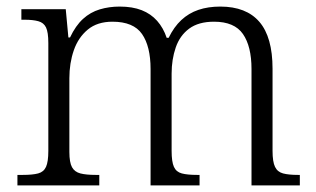

<svg xmlns="http://www.w3.org/2000/svg" viewBox="-20 -564 960 584"><path d="M33 0V-32H50Q79 -32 96 -36.5Q113 -41 120 -56.5Q127 -72 127 -105V-433Q127 -466 120 -480.5Q113 -495 96.5 -499.5Q80 -504 55 -504H45V-536H180L188 -450H193Q210 -486 232.5 -506.5Q255 -527 283.5 -535.5Q312 -544 344 -544Q383 -544 411 -533Q439 -522 458 -500.5Q477 -479 487 -449H493Q509 -482 531.5 -503Q554 -524 583.5 -534Q613 -544 650 -544Q729 -544 769 -497.5Q809 -451 809 -355V-105Q809 -72 816.5 -56.5Q824 -41 841 -36.5Q858 -32 886 -32H892V0H745V-354Q745 -423 719 -460.5Q693 -498 631 -498Q584 -498 555.5 -477Q527 -456 514.5 -419.5Q502 -383 502 -340V-105Q502 -72 509 -56.5Q516 -41 533 -36.5Q550 -32 579 -32H587V0H438V-354Q438 -423 412 -460.5Q386 -498 322 -498Q276 -498 247 -474Q218 -450 204.5 -411Q191 -372 191 -326V-102Q191 -70 199 -55.5Q207 -41 224.5 -36.5Q242 -32 271 -32H282V0Z"/></svg>

Font: Noto Serif Kannada Light
Style: Regular
Weight: 300
Version: Version 2.003